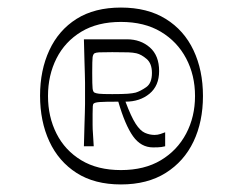

<svg xmlns="http://www.w3.org/2000/svg" viewBox="-20 -734 646 508"><path d="M300 -246Q230 -246 182.5 -276.5Q135 -307 110.5 -360Q86 -413 86 -481Q86 -548 110.5 -601Q135 -654 182.5 -684Q230 -714 300 -714Q370 -714 418.5 -684Q467 -654 492 -601Q517 -548 517 -480Q517 -412 492 -359.5Q467 -307 418.5 -276.5Q370 -246 300 -246ZM300 -284Q362 -284 405.5 -310Q449 -336 472.5 -380.5Q496 -425 496 -480Q496 -535 472.5 -579.5Q449 -624 405.5 -650Q362 -676 300 -676Q238 -676 195 -650Q152 -624 129.5 -579.5Q107 -535 107 -480Q107 -425 129.5 -380.5Q152 -336 195 -310Q238 -284 300 -284ZM202 -347Q203 -383 203.5 -403Q204 -423 204.5 -435.5Q205 -448 205 -459Q205 -470 205 -487Q205 -504 205 -515Q205 -526 204.5 -538.5Q204 -551 203.5 -572Q203 -593 202 -630H316Q352 -630 376.5 -608.5Q401 -587 401 -546Q401 -507 375.5 -486Q350 -465 312 -465Q327 -425 339 -406.5Q351 -388 363.5 -382.5Q376 -377 389 -377Q397 -377 404.5 -379.5Q412 -382 417 -384V-347Q414 -346 407 -345Q400 -344 385 -344Q353 -344 332 -373.5Q311 -403 293 -465Q256 -465 243.5 -464Q231 -463 228 -460Q226 -459 225.5 -453Q225 -447 225 -433Q225 -415 225 -403.5Q225 -392 226 -380Q227 -368 228 -347ZM277 -485Q305 -485 318 -486Q331 -487 339 -489Q352 -493 367 -503.5Q382 -514 382 -541Q382 -566 368 -578Q354 -590 341 -593Q332 -595 320 -595.5Q308 -596 277 -596Q250 -596 242 -595.5Q234 -595 230 -593Q226 -590 225 -582.5Q224 -575 224 -541Q224 -509 225 -500Q226 -491 230 -489Q234 -487 242 -486Q250 -485 277 -485Z"/></svg>

Font: Ojuju ExtraLight
Style: Regular
Weight: 400
Version: Version 1.000